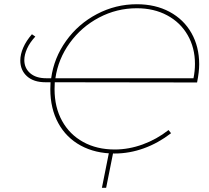

<svg xmlns="http://www.w3.org/2000/svg" viewBox="-20 -723 990 908"><path d="M239 -334 238 -301Q238 -216 273.5 -151.5Q309 -87 373.5 -51.5Q438 -16 523 -16Q589 -16 655 -40Q721 -64 777 -108L789 -93Q728 -46 660 -21.5Q592 3 522 3Q431 3 362 -34.5Q293 -72 255.5 -141Q218 -210 218 -301Q218 -323 219 -334H195Q139 -334 107.5 -362.5Q76 -391 76 -437Q76 -466 90 -498Q104 -530 131 -561L147 -550Q121 -522 108 -493Q95 -464 95 -439Q95 -401 122.5 -377Q150 -353 198 -353H222Q235 -449 292.5 -529.5Q350 -610 438.5 -656.5Q527 -703 627 -703Q715 -703 782 -667Q849 -631 885.5 -566.5Q922 -502 922 -419Q922 -383 912 -333ZM242 -353H895Q902 -387 902 -421Q902 -497 867.5 -557Q833 -617 770.5 -650.5Q708 -684 627 -684Q532 -684 448.5 -640Q365 -596 310 -520Q255 -444 242 -353ZM482 165H462L497 -10H517Z"/></svg>

Font: Montserrat Alternates Thin
Style: Italic
Weight: 250
Italic angle: -11.3°
Designer: Julieta Ulanovsky
Foundry: Julieta Ulanovsky
Version: Version 7.200